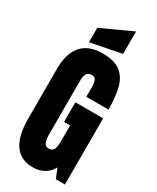

<svg xmlns="http://www.w3.org/2000/svg" viewBox="-272 -1175 1029 1257"><g transform="rotate(30 242.5 -547.0)"><path d="M215.3 7.8Q31.2 7.8 31.2 -255.9V-626.5Q31.2 -867.2 242.2 -867.2Q329.1 -867.2 375.5 -832.3Q421.9 -797.4 439.5 -730.5Q457 -663.6 457 -567.4H289.1V-643.6Q289.1 -671.4 281.5 -690.2Q273.9 -709 250 -709Q220.2 -709 210.7 -689Q201.2 -668.9 201.2 -645V-228.5Q201.2 -193.8 210.2 -172.1Q219.2 -150.4 245.6 -150.4Q272.9 -150.4 282 -172.1Q291 -193.8 291 -229.5V-352.1H245.1V-500.5H455.1V0H386.2L356.9 -72.3Q312 7.8 215.3 7.8ZM125.5 -885.3V-994.1L357.4 -1100.6V-931.2Z"/></g></svg>

Font: Anton SC
Style: Regular
Weight: 400
Designer: Vernon Adams
Foundry: Vernon Adams
Version: Version 2.116; ttfautohint (v1.8.4.7-5d5b)